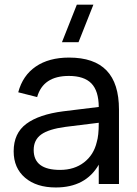

<svg xmlns="http://www.w3.org/2000/svg" viewBox="-20 -808 602 843"><path d="M324.7 -622.6H252L317.4 -787.6H390.1ZM283.2 -555.2Q393.6 -555.2 448 -498.5Q502.4 -441.9 502.4 -326.7V0H413.6V-85Q356 15.1 225.1 15.1Q140.1 15.1 90.1 -27.6Q40 -70.3 40 -143.6Q40 -223.1 95.7 -264.4Q151.4 -305.7 257.8 -319.3L413.6 -338.4Q413.1 -409.2 381.1 -441.9Q349.1 -474.6 282.2 -474.6Q169.4 -474.6 143.1 -381.8L60.1 -402.8Q79.6 -476.6 137.2 -515.9Q194.8 -555.2 283.2 -555.2ZM413.6 -269 268.1 -251Q193.8 -241.2 160.9 -217.5Q127.9 -193.8 127.9 -149.4Q127.9 -62 243.7 -62Q306.2 -62 348.9 -95Q391.6 -127.9 404.8 -184.1Q413.6 -212.4 413.6 -267.6Z"/></svg>

Font: Vela Sans Med
Style: Regular
Weight: 500
Designer: Principal design: Mikhail Sharanda - project Manrope.
Design modification: Ravid Balaliev
Foundry: Mikhail Sharanda
Version: Version 1.001